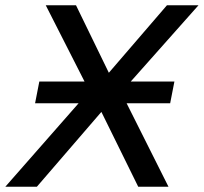

<svg xmlns="http://www.w3.org/2000/svg" viewBox="-48 -708 772 728"><path d="M476.1 0 336.4 -283.7 91.8 0H-27.8L250 -316.4H85L101.1 -398.9H272.5L125.5 -688H240.2L364.7 -432.1L585 -688H704.6L447.8 -398.9H613.3L597.2 -316.4H432.1L590.8 0Z"/></svg>

Font: Arimo Medium
Style: Italic
Weight: 500
Italic angle: -12°
Designer: Steve Matteson
Foundry: Monotype Imaging Inc.
Version: Version 1.33